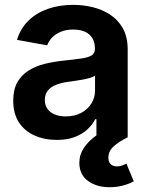

<svg xmlns="http://www.w3.org/2000/svg" viewBox="-20 -573 617 801"><path d="M217.3 10.7Q165.5 10.7 124 -7.8Q82.5 -26.4 58.8 -62.7Q35.2 -99.1 35.2 -152.8Q35.2 -199.2 52.2 -229.5Q69.3 -259.8 98.6 -278.3Q127.9 -296.9 165 -306.2Q202.1 -315.4 242.2 -319.8Q289.6 -324.7 318.8 -328.9Q348.1 -333 362.1 -341.8Q376 -350.6 376 -368.7V-371.1Q376 -396 365.5 -413.6Q355 -431.2 335 -440.4Q314.9 -449.7 285.2 -449.7Q255.4 -449.7 233.4 -440.4Q211.4 -431.2 197.3 -416.3Q183.1 -401.4 176.8 -383.8L50.8 -406.7Q65.9 -455.1 99.1 -487.3Q132.3 -519.5 179.9 -536.1Q227.5 -552.7 285.2 -552.7Q326.7 -552.7 366.9 -543Q407.2 -533.2 440.2 -511.5Q473.1 -489.7 492.9 -454.1Q512.7 -418.5 512.7 -366.2V0H382.3V-75.7H377.4Q364.7 -51.3 343 -31.7Q321.3 -12.2 290 -0.7Q258.8 10.7 217.3 10.7ZM254.4 -87.4Q291.5 -87.4 318.8 -102.1Q346.2 -116.7 361.3 -141.4Q376.5 -166 376.5 -195.3V-257.3Q370.1 -252.4 356.2 -248.3Q342.3 -244.1 325.2 -241Q308.1 -237.8 291.3 -235.4Q274.4 -232.9 262.2 -231.4Q234.4 -227.5 212.9 -218.8Q191.4 -210 179.2 -194.8Q167 -179.7 167 -155.8Q167 -133.8 178.2 -118.4Q189.5 -103 209.2 -95.2Q229 -87.4 254.4 -87.4ZM437.5 208Q382.3 208 346.7 181.4Q311 154.8 311 106.4Q311 72.3 330.1 43.7Q349.1 15.1 381.8 -7.8L512.2 0Q474.1 19 453.1 38.6Q432.1 58.1 432.1 85Q432.1 101.6 441.2 111.3Q450.2 121.1 468.3 121.1Q480 121.1 489.7 117.4Q499.5 113.8 507.3 109.4L538.1 183.6Q520.5 193.4 494.1 200.7Q467.8 208 437.5 208Z"/></svg>

Font: Inter Cardless
Style: Bold
Weight: 700
Designer: Rasmus Andersson
Foundry: rsms
Version: Version 4.001;git-9221beed3